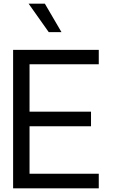

<svg xmlns="http://www.w3.org/2000/svg" viewBox="-20 -1020 612 1040"><path d="M244 -846 135 -1000H223L313 -846ZM140 -672V-415H473V-336H140V-79H515V0H51V-750H515V-672Z"/></svg>

Font: Oakes Grotesk
Style: Regular
Weight: 400
Designer: Samuel Oakes
Foundry: Samuel Oakes
Version: Version 1.000;PS 001.000;hotconv 1.0.88;makeotf.lib2.5.64775